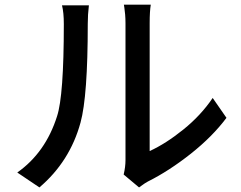

<svg xmlns="http://www.w3.org/2000/svg" viewBox="-20 -777 1040 830"><path d="M150.4 33.2 54.7 -31.2Q176.8 -117.2 226.6 -274.4Q255.9 -363.3 255.9 -672.9Q255.9 -722.7 248 -753.9H364.3Q359.4 -714.8 359.4 -673.8Q359.4 -361.3 328.1 -247.1Q282.2 -79.1 150.4 33.2ZM581.1 33.2 514.6 -22.5Q522.5 -55.7 522.5 -85V-676.8Q522.5 -695.3 521 -713.9Q519.5 -732.4 517.6 -743.7Q515.6 -754.9 515.6 -756.8H631.8Q627 -727.5 627 -676.8V-124Q697.3 -156.2 772.9 -217.3Q848.6 -278.3 899.4 -353.5L959 -267.6Q898.4 -186.5 804.7 -112.3Q710.9 -38.1 619.1 7.8Q610.4 11.7 581.1 33.2Z"/></svg>

Font: Gen Shin Gothic Monospace Medium
Style: Regular
Weight: 500
Designer: [Source Han Sans]
Ryoko NISHIZUKA  (kana & ideographs); Paul D. Hunt (Latin, Greek & Cyrillic); Wenlong ZHANG  (bopomofo
Version: Version 1.002.20150607